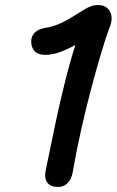

<svg xmlns="http://www.w3.org/2000/svg" viewBox="-20 -731 464 763"><path d="M269 -47Q264 -19 249 -3.5Q234 12 210 12Q181 12 168 -5.5Q155 -23 162 -56Q180 -144 200 -239.5Q220 -335 244 -428.5Q268 -522 297 -605L323 -580Q285 -554 255 -539.5Q225 -525 202 -519Q179 -513 161 -513Q128 -513 114.5 -531.5Q101 -550 105 -577Q109 -594 122 -605Q135 -616 159 -620Q197 -626 232 -644Q267 -662 308 -689Q325 -700 339.5 -705.5Q354 -711 370 -711Q392 -711 405.5 -699.5Q419 -688 422.5 -669.5Q426 -651 418 -628Q402 -587 383 -523.5Q364 -460 343.5 -383Q323 -306 303.5 -220Q284 -134 269 -47Z"/></svg>

Font: Shantell Sans Medium
Style: Italic
Weight: 500
Italic angle: -11°
Designer: Stephen Nixon, Anya Danilova, Shantell Martin
Foundry: Arrow Type
Version: Version 1.011;[c5ecc13dd]